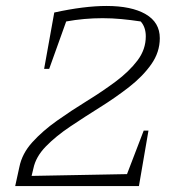

<svg xmlns="http://www.w3.org/2000/svg" viewBox="-20 -624 608 644"><path d="M31 0 45 -64Q54 -109 88.5 -147Q123 -185 171 -219Q219 -253 271 -285Q323 -317 368 -350.5Q413 -384 441 -421Q469 -458 469 -502Q469 -533 452 -552Q419 -557 387.5 -560Q356 -563 324 -563Q262 -563 202 -552L145 -393H128L162 -582Q212 -593 256 -598.5Q300 -604 337 -604Q421 -604 468.5 -576.5Q516 -549 516 -496Q516 -449 487.5 -408.5Q459 -368 413.5 -332.5Q368 -297 316 -264.5Q264 -232 215.5 -199.5Q167 -167 133.5 -132.5Q100 -98 92 -59L86 -34L406 -40L462 -186H478L446 0Z"/></svg>

Font: Piazzolla SC ExtraLight
Style: Italic
Weight: 200
Italic angle: -11.3°
Designer: Juan Pablo del Peral
Foundry: Huerta Tipografica
Version: Version 1.330